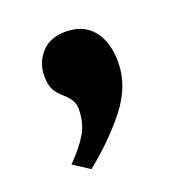

<svg xmlns="http://www.w3.org/2000/svg" viewBox="-72 -225 417 445"><g transform="rotate(-20 136.5 -2.0)"><path d="M42 132Q73 101 87.5 75.5Q102 50 102 17Q102 4 96.5 -5Q91 -14 81 -23Q67 -35 60 -47Q53 -59 53 -82Q53 -114 74 -138Q95 -162 134 -162Q178 -162 201.5 -133Q225 -104 225 -54Q225 4 184 56.5Q143 109 82 158Z"/></g></svg>

Font: Taviraj Bold
Style: Regular
Weight: 700
Designer: Katatrad Team
Foundry: CadsonDemak
Version: Version 1.030